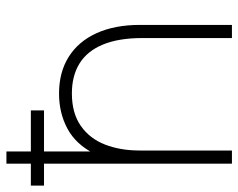

<svg xmlns="http://www.w3.org/2000/svg" viewBox="-94 -666 760 613"><g transform="rotate(-90 286.5 -360.0)"><path d="M471 -286Q471 -362 450.2 -412Q429.5 -462 390 -486.5Q350.5 -511 294 -511Q231 -511 190.2 -482.2Q149.5 -453.5 130.8 -404.8Q112 -356 112 -295L73 -294Q73 -382.5 102.5 -440.5Q132 -498.5 181.8 -525.2Q231.5 -552 294 -552Q362 -552 411.2 -521Q460.5 -490 486.8 -431.8Q513 -373.5 513 -294V0H471ZM70 -720H109V-295H112V0H70ZM0 -642H240V-600H0Z"/></g></svg>

Font: Tap Sans
Style: Regular
Weight: 400
Designer: Tap Payments
Foundry: Tap Payments
Version: Version 1.001;Glyphs 3.1.2 (3151)